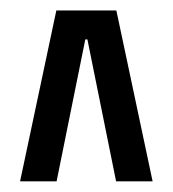

<svg xmlns="http://www.w3.org/2000/svg" viewBox="-20 -659 331 368"><path d="M88 -639H203L272.5 -311.5H202.5L147.5 -583.5H143.5L88.5 -311.5H18.5Z"/></svg>

Font: Anek Latin Condensed Medium
Style: Regular
Weight: 500
Width: 3
Designer: Yesha Goshar
Foundry: Ek Type
Version: Version 1.003